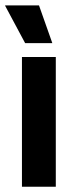

<svg xmlns="http://www.w3.org/2000/svg" viewBox="-26 -706 288 726"><path d="M185 0H57V-490.5H185ZM171.5 -544 121.5 -685.5H-6.5V-684L69 -543H171.5Z"/></svg>

Font: Anek Kannada SemiBold
Style: Regular
Weight: 600
Version: Version 1.003